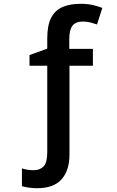

<svg xmlns="http://www.w3.org/2000/svg" viewBox="-20 -744 612 1004"><path d="M400.9 -724.1Q438.5 -724.1 466.8 -717.3Q495.1 -710.4 515.1 -702.6L487.3 -616.2Q471.2 -621.6 452.9 -626.5Q434.6 -631.3 413.1 -631.3Q375.5 -631.3 358.9 -609.4Q342.3 -587.4 342.3 -541V-488.3H465.8V-400.4H343.3V63.5Q343.3 147.5 301.8 193.8Q260.3 240.2 173.8 240.2Q152.3 240.2 130.9 237.1Q109.4 233.9 94.7 229.5V136.7Q109.4 141.1 123.8 143.6Q138.2 146 155.3 146Q189 146 208 126.2Q227.1 106.4 227.1 51.8V-400.4H134.3V-456.1L227.1 -489.7V-543.5Q227.1 -612.3 247.8 -651.6Q268.6 -690.9 307.6 -707.5Q346.7 -724.1 400.9 -724.1Z"/></svg>

Font: Open Sans SemiBold
Style: Regular
Weight: 600
Designer: Monotype Design Team
Foundry: Monotype Imaging Inc.
Version: Version 3.003; ttfautohint (v1.8.4)